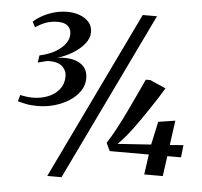

<svg xmlns="http://www.w3.org/2000/svg" viewBox="-58 -875 1037 986"><g transform="rotate(5 461.0 -382.0)"><path d="M141 -302.5Q105 -302.5 79.8 -307.8Q54.5 -313 38 -318L47 -351Q62 -347.5 79.5 -345.2Q97 -343 111.5 -343Q153.5 -343 189.8 -357.2Q226 -371.5 248 -399Q270 -426.5 270.5 -465.5Q271 -496 248.2 -517.2Q225.5 -538.5 174 -537.5Q167 -536 157.2 -533.8Q147.5 -531.5 138.2 -529Q129 -526.5 122.5 -524.5L127.5 -562Q177.5 -573 210.5 -593Q243.5 -613 260 -637Q276.5 -661 276 -685Q276 -711.5 258.5 -726.8Q241 -742 208 -742Q173.5 -742 146.2 -732Q119 -722 92.5 -704L78 -731.5Q95.5 -748.5 122.5 -763.5Q149.5 -778.5 182.8 -788Q216 -797.5 252 -797.5Q286 -797.5 315.2 -786.8Q344.5 -776 362.8 -755.5Q381 -735 381 -704Q381.5 -673.5 358.5 -644.5Q335.5 -615.5 298.5 -592.8Q261.5 -570 219 -558Q267 -564.5 302.5 -555.8Q338 -547 357.8 -524.5Q377.5 -502 377.5 -466Q377.5 -429.5 357 -399.5Q336.5 -369.5 302.5 -347.8Q268.5 -326 226.5 -314.2Q184.5 -302.5 141 -302.5ZM638 -815H711.5L295 51H221.5ZM717 0 731.5 -104H530L510.5 -145Q533 -179.5 555.8 -222.2Q578.5 -265 600.8 -311Q623 -357 643.8 -402Q664.5 -447 682.5 -485.5H706L787 -450Q773.5 -427 755.8 -399Q738 -371 718.2 -341.8Q698.5 -312.5 679.2 -284.5Q660 -256.5 642.8 -233.2Q625.5 -210 612.5 -194.5Q601.5 -181.5 589.5 -168Q577.5 -154.5 567.5 -144.5L739 -156L765 -275.5L852 -289L834.5 -162L904.5 -167.5L897.5 -104H827L812.5 0Z"/></g></svg>

Font: Merriweather 72pt SemiBold
Style: Italic
Weight: 600
Italic angle: -7.8°
Version: Version 2.101